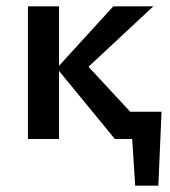

<svg xmlns="http://www.w3.org/2000/svg" viewBox="-20 -438 535 605"><path d="M406 147 391 -86H489L479 147ZM378 -86H459V0H378ZM342 0 159 -223 337 -418H463L226 -197V-263L470 0ZM68 0V-418H166V0Z"/></svg>

Font: Ysabeau Infant SemiBold
Style: Regular
Weight: 600
Designer: Christian Thalmann (Catharsis Fonts)
Version: Version 2.002; featfreeze: ss01,ss02,lnum